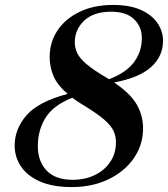

<svg xmlns="http://www.w3.org/2000/svg" viewBox="-20 -747 682 779"><path d="M560.5 -226Q560.5 -159.5 523.2 -105.5Q486 -51.5 420.5 -19.8Q355 12 271.5 12Q193.5 12 142 -10.8Q90.5 -33.5 65 -71.8Q39.5 -110 39.5 -156Q39.5 -224 87.5 -279.2Q135.5 -334.5 254.5 -366Q212.5 -402 197 -438.5Q181.5 -475 181.5 -516Q181.5 -576 213.5 -623.8Q245.5 -671.5 303.5 -699.2Q361.5 -727 439 -727Q506.5 -727 551.5 -706.8Q596.5 -686.5 619 -653.2Q641.5 -620 641.5 -581.5Q641.5 -518.5 592.8 -474.8Q544 -431 443 -412.5Q509 -368 534.8 -323Q560.5 -278 560.5 -226ZM416 -429.5Q419 -427.5 422 -425.5Q490.5 -451 523 -494Q555.5 -537 555.5 -592.5Q555.5 -639 523.8 -669.2Q492 -699.5 431.5 -699.5Q359.5 -699.5 321.5 -663.2Q283.5 -627 283.5 -576Q283.5 -551.5 294 -530.2Q304.5 -509 333 -485.2Q361.5 -461.5 416 -429.5ZM133.5 -154.5Q133.5 -92.5 169.2 -55Q205 -17.5 274.5 -17.5Q325 -17.5 364.8 -36.8Q404.5 -56 427.5 -90.5Q450.5 -125 450.5 -170Q450.5 -194 440.8 -215.5Q431 -237 403 -261.5Q375 -286 320.5 -319Q294.5 -334.5 273.5 -350.5Q196.5 -320 165 -269.5Q133.5 -219 133.5 -154.5Z"/></svg>

Font: Newsreader Display SemiBold
Style: Italic
Weight: 600
Italic angle: -17°
Designer: Hugues Gentile
Foundry: Production Type
Version: Version 1.001